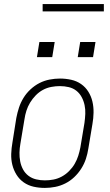

<svg xmlns="http://www.w3.org/2000/svg" viewBox="-20 -913 540 941"><path d="M200 8Q171 8 144.5 2Q118 -4 96.5 -19Q75 -34 61 -56.5Q47 -79 40.5 -105Q34 -131 35 -159Q36 -187 41 -215L60 -335Q65 -361 73 -385.5Q81 -410 95 -433Q109 -456 129.5 -475Q150 -494 173.5 -506Q197 -518 223 -523Q249 -528 274 -528Q302 -528 329 -522Q356 -516 377.5 -501Q399 -486 413 -463.5Q427 -441 433 -415Q439 -389 438.5 -361Q438 -333 433 -305L413 -185Q409 -159 401 -134.5Q393 -110 378.5 -87Q364 -64 344 -45Q324 -26 300 -14Q276 -2 250.5 3Q225 8 200 8ZM200 -29Q221 -29 242 -33Q263 -37 282.5 -47.5Q302 -58 318.5 -74.5Q335 -91 346 -110Q357 -129 363.5 -149.5Q370 -170 374 -191L394 -311Q397 -333 398 -355Q399 -377 394.5 -398Q390 -419 380 -437.5Q370 -456 354 -468.5Q338 -481 317 -486Q296 -491 273 -491Q253 -491 231.5 -487Q210 -483 190.5 -472.5Q171 -462 155 -445.5Q139 -429 127.5 -410Q116 -391 109.5 -370.5Q103 -350 100 -329L80 -209Q76 -187 75.5 -165Q75 -143 79 -122Q83 -101 93 -82.5Q103 -64 119.5 -51.5Q136 -39 157 -34Q178 -29 200 -29ZM361 -633 373 -707H448L436 -633ZM161 -633 173 -707H248L236 -633ZM489 -857H189V-893H489Z"/></svg>

Font: Iosevka SS04 Extralight
Style: Italic
Weight: 200
Italic angle: -9°
Monospace: yes
Designer: Belleve Invis
Foundry: Belleve Invis
Version: Version 19.0.0; ttfautohint (v1.8.4)